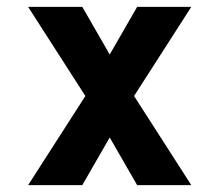

<svg xmlns="http://www.w3.org/2000/svg" viewBox="-20 -540 640 560"><path d="M62 0 229 -260 62 -520H220L300 -381L380 -520H538L371 -260L538 0H380L300 -139L220 0Z"/></svg>

Font: Iosevka Aile Extrabold
Style: Regular
Weight: 800
Designer: Belleve Invis
Foundry: Belleve Invis
Version: Version 27.3.5; ttfautohint (v1.8.4)